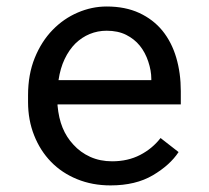

<svg xmlns="http://www.w3.org/2000/svg" viewBox="-20 -558 640 588"><path d="M318.4 9.8Q395.5 9.8 448 -21.2Q500.5 -52.2 526.9 -92.3L471.7 -135.3Q446.8 -103 409.2 -83.5Q371.6 -64 323.2 -64Q286.6 -64 256.3 -77.6Q226.1 -91.3 204.6 -115.2Q183.6 -137.7 171.6 -167Q159.7 -196.3 156.2 -234.9V-238.3H533.7V-278.8Q533.7 -334 519.8 -381.3Q505.9 -428.7 477.5 -463.9Q449.2 -498.5 406.5 -518.3Q363.8 -538.1 306.6 -538.1Q261.2 -538.1 218 -519.5Q174.8 -501 141.1 -466.3Q106.9 -431.2 86.4 -380.6Q65.9 -330.1 65.9 -266.1V-245.6Q65.9 -190.4 84.5 -143.6Q103 -96.7 136.2 -62.5Q169.4 -28.3 216.1 -9.3Q262.7 9.8 318.4 9.8ZM306.6 -463.9Q341.3 -463.9 366.5 -451.2Q391.6 -438.5 408.2 -418Q424.8 -397.5 434.1 -369.4Q443.4 -341.3 443.4 -316.9V-312.5H159.2Q164.6 -349.1 178 -377.2Q191.4 -405.3 210.9 -424.8Q230.5 -443.8 254.9 -453.9Q279.3 -463.9 306.6 -463.9Z"/></svg>

Font: RobotoMono Nerd Font
Style: Regular
Weight: 400
Monospace: yes
Designer: Google
Version: Version 3.000;Nerd Fonts 3.2.1